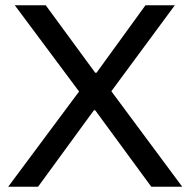

<svg xmlns="http://www.w3.org/2000/svg" viewBox="-20 -706 720 726"><path d="M11 0 279 -360 36 -686H153L340 -431H345L530 -686H641L401 -361L669 0H552L340 -289H335L124 0Z"/></svg>

Font: Archivo SemiBold
Style: Regular
Weight: 400
Version: Version 2.001